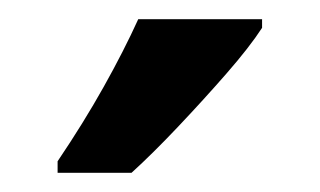

<svg xmlns="http://www.w3.org/2000/svg" viewBox="-20 -786 333 200"><path d="M253 -757Q240 -737 216 -709.5Q192 -682 165.5 -654Q139 -626 117 -606H40V-618Q67 -658 88 -695.5Q109 -733 124 -766H253Z"/></svg>

Font: Noto Sans Tamil ExtraCondensed SemiBold
Style: Regular
Weight: 600
Width: 2
Designer: Jelle Bosma - Monotype Design Team
Foundry: Monotype Imaging Inc.
Version: Version 2.004; ttfautohint (v1.8.4.7-5d5b)